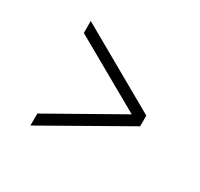

<svg xmlns="http://www.w3.org/2000/svg" viewBox="-97 -636 680 652"><g transform="rotate(30 242.5 -310.0)"><path d="M412 -289 88 -105V-152L367 -310L88 -468V-515L412 -331Z"/></g></svg>

Font: Haskoy ExtraLight
Style: Regular
Weight: 200
Designer: Ertekin Erdin
Foundry: Ertekin Erdin
Version: Version 2.000; ttfautohint (v1.8.4.7-5d5b)